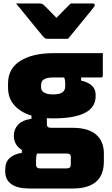

<svg xmlns="http://www.w3.org/2000/svg" viewBox="-20 -861 640 1098"><path d="M369 -639H249Q242 -639 236.5 -643Q231 -647 219 -661Q212 -670 195 -690.5Q178 -711 156 -738Q134 -765 112 -792Q90 -819 72 -841H204Q215 -841 220.5 -839Q226 -837 233 -830Q241 -822 257.5 -805.5Q274 -789 302 -760H304Q331 -788 349.5 -806.5Q368 -825 384 -841H511Q522 -841 522 -832Q522 -828 519 -823.5Q516 -819 504 -804Q493 -791 474.5 -768Q456 -745 435.5 -720Q415 -695 397 -673Q379 -651 369 -639ZM59 -84Q59 -120 82 -146.5Q105 -173 160 -182V-200Q97 -219 61.5 -259.5Q26 -300 26 -359V-384Q26 -469 96.5 -513Q167 -557 285 -557H568V-429Q568 -418 557 -418H444V-400Q482 -392 504.5 -372Q527 -352 527 -319V-311Q527 -184 284 -184Q265 -184 248 -185V-152Q248 -139 254 -134.5Q260 -130 276 -130H396Q485 -130 529.5 -91.5Q574 -53 574 17V62Q574 217 396 217H147Q80 217 45 192Q10 167 10 121V107Q10 66 35 43Q60 20 105 13V-4Q81 -18 70 -39Q59 -60 59 -84ZM282 -321Q321 -321 337 -333Q353 -345 353 -367V-382Q353 -405 347 -418H283Q215 -418 215 -376V-364Q215 -347 225 -337Q243 -321 282 -321ZM208 102H363Q374 102 380 96Q385 91 385 77V39Q385 26 379.5 21.5Q374 17 362 17H202Q197 17 192 17Q186 31 186 55V80Q186 102 208 102Z"/></svg>

Font: Recursive Sn Lnr St Blk
Style: Regular
Weight: 900
Version: Version 1.079;hotconv 1.0.112;makeotfexe 2.5.65598; ttfautoh